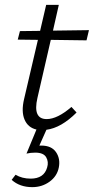

<svg xmlns="http://www.w3.org/2000/svg" viewBox="-20 -528 386 790"><path d="M189 -364 134 -125Q114 -38 172 -38Q216 -38 274 -88L295 -65Q232 -2 171 6L142 71H150Q192 71 210.5 98Q229 125 222 161Q215 197 184 219.5Q153 242 113 242Q61 242 28 212L44 191Q71 207 106 207Q161 207 174 161Q181 138 170 119Q159 100 125 100Q106 100 89 104L130 5Q95 -3 81 -36Q67 -69 79 -120L136 -364L53 -365L62 -400L145 -401L170 -508H222L198 -402L346 -404L336 -362Z"/></svg>

Font: EauTest Semilight
Style: Italic
Weight: 300
Italic angle: -12°
Designer: Christian Thalmann (Catharsis Fonts)
Version: Version 0.001;PS 000.001;hotconv 1.0.88;makeotf.lib2.5.64775